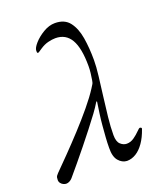

<svg xmlns="http://www.w3.org/2000/svg" viewBox="-136 -804 767 910"><g transform="rotate(-20 247.5 -349.0)"><path d="M41 18Q34 18 26.5 14.5Q19 11 13.5 4Q8 -3 8 -12Q8 -17 9 -24.5Q10 -32 21 -43Q50 -72 89 -112Q128 -152 169.5 -197Q211 -242 247.5 -286Q284 -330 307 -366Q316 -380 318.5 -384.5Q321 -389 323 -401Q326 -418 328 -436Q330 -454 330 -470Q330 -561 304.5 -604.5Q279 -648 227 -648Q211 -648 190.5 -643Q170 -638 149 -624Q141 -619 135.5 -615Q130 -611 128 -611Q123 -611 122.5 -613.5Q122 -616 122 -623Q122 -637 141.5 -659Q161 -681 190.5 -698.5Q220 -716 249 -716Q298 -716 322.5 -684Q347 -652 355.5 -600.5Q364 -549 364 -488Q364 -455 358.5 -409.5Q353 -364 346.5 -313Q340 -262 334.5 -212.5Q329 -163 329 -122Q329 -89 343.5 -75.5Q358 -62 375 -62Q395 -62 412.5 -74.5Q430 -87 442 -99.5Q454 -112 458 -112Q462 -112 465 -109.5Q468 -107 466 -103Q453 -65 434.5 -38.5Q416 -12 394 1.5Q372 15 348 15Q324 14 306 -7Q288 -28 289 -72Q289 -97 291 -125Q293 -153 295.5 -182.5Q298 -212 302 -240.5Q306 -269 310 -295Q311 -299 309 -299.5Q307 -300 305 -296Q294 -277 273.5 -249Q253 -221 227 -188Q201 -155 173.5 -120.5Q146 -86 119.5 -54.5Q93 -23 72 2Q66 9 57.5 13.5Q49 18 41 18Z"/></g></svg>

Font: EB Garamond
Style: Italic
Weight: 400
Italic angle: -17.2°
Designer: Georg Duffner and Octavio Pardo
Foundry: Georg Duffner
Version: Version 1.001